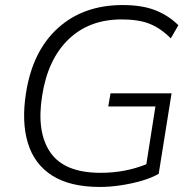

<svg xmlns="http://www.w3.org/2000/svg" viewBox="-20 -733 767 761"><path d="M376 8Q258 8 187 -37Q116 -82 90.5 -166Q65 -250 83 -364Q109 -531 210 -622Q311 -713 466 -713Q544 -713 596.5 -692Q649 -671 687 -633L657 -581Q617 -621 573.5 -638.5Q530 -656 462 -656Q333 -656 251 -576.5Q169 -497 147 -353Q124 -210 179.5 -129Q235 -48 379 -48Q476 -48 560 -82L596 -311H409L418 -363H660L609 -44Q581 -28 541.5 -16.5Q502 -5 458.5 1.5Q415 8 376 8Z"/></svg>

Font: Mulish Light
Style: Italic
Weight: 300
Italic angle: -9°
Designer: Vernon Adams
Foundry: Vernon Adams
Version: Version 3.603; ttfautohint (v1.8.3)